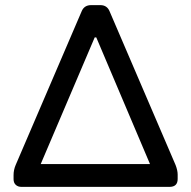

<svg xmlns="http://www.w3.org/2000/svg" viewBox="-20 -730 748 750"><path d="M33 -30V-46Q33 -66 41 -85L299 -686Q309 -710 336 -710H372Q398 -710 408 -686L666 -85Q674 -64 674 -48V-31Q674 0 642 0H64Q50 0 41.5 -8Q33 -16 33 -30ZM566 -89 356 -584H350L139 -89Z"/></svg>

Font: Asap-Medium
Style: Regular
Weight: 500
Designer: Pablo Cosgaya
Foundry: Omnibus-Type
Version: Version 2.000; ttfautohint (v1.8)